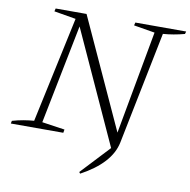

<svg xmlns="http://www.w3.org/2000/svg" viewBox="-92 -734 1015 1023"><g transform="rotate(10 415.5 -223.0)"><path d="M408 199 402 191 547 36 269 -573 162 -36 285 -18 282 0H-2L1 -15Q32 -24 61.5 -29Q91 -34 118 -36L241 -609L123 -629L127 -645H294L566 -51L668 -610L554 -629L558 -645H833L829 -631Q769 -615 713 -611L590 -1Q566 114 408 199Z"/></g></svg>

Font: Piazzolla SC ExtraLight
Style: Italic
Weight: 200
Italic angle: -11.3°
Designer: Juan Pablo del Peral
Foundry: Huerta Tipografica
Version: Version 1.330